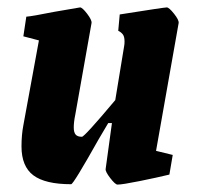

<svg xmlns="http://www.w3.org/2000/svg" viewBox="-20 -489 533 518"><path d="M462 -427 401 -82 446 -71 437 -18Q404 -10 357 -0.5Q310 9 297 9Q291 9 277.5 -8.5Q264 -26 265 -33L282 -157H272L246 -113Q178 8 172 8Q102 8 70 -16Q38 -40 38 -94Q38 -125 43 -151L85 -380L43 -391L51 -444Q66 -445 126 -457Q194 -469 196 -469Q202 -469 215 -452Q228 -435 227 -427L183 -179Q179 -160 179 -145Q179 -132 184 -126Q189 -120 201 -120Q208 -120 291 -219L315 -365Q316 -370 316 -377Q316 -390 311.5 -396Q307 -402 299 -406L303 -450Q423 -469 430 -469Q436 -469 449.5 -452Q463 -435 462 -427Z"/></svg>

Font: Grenze
Style: Bold Italic
Weight: 700
Italic angle: -10°
Designer: Renata Polastri
Foundry: Omnibus-Type
Version: Version 1.002; ttfautohint (v1.8)